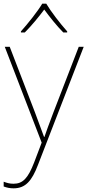

<svg xmlns="http://www.w3.org/2000/svg" viewBox="-26 -783 476 1046"><path d="M226 -763H204C180 -722 125 -653 88 -612V-606H109C146 -643 187 -693 215 -731C243 -693 282 -643 319 -606H340V-612C303 -653 250 -722 226 -763ZM0 -528 201 -6 160 102C127 187 99 218 48 218C27 218 13 214 -6 207V233C13 240 29 243 48 243C113 243 148 202 181 115L430 -528H403L264 -168C241 -108 226 -66 216 -37H214C204 -65 188 -108 164 -172L27 -528Z"/></svg>

Font: Noto Sans Lao Thin
Style: Regular
Weight: 100
Designer: Monotype Design Team
Foundry: Monotype Imaging Inc.
Version: Version 2.003